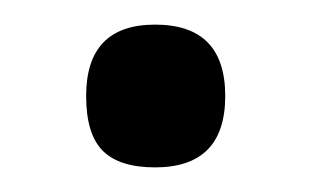

<svg xmlns="http://www.w3.org/2000/svg" viewBox="-20 -126 253 156"><path d="M106 -106Q163 -106 163 -48Q163 10 106 10Q77 10 63.5 -3.5Q50 -17 50 -48Q50 -106 106 -106Z"/></svg>

Font: Fivo Sans
Style: Regular
Weight: 400
Designer: Alexander Slobzheninov
Foundry: Alexander Slobzheninov
Version: 1.0